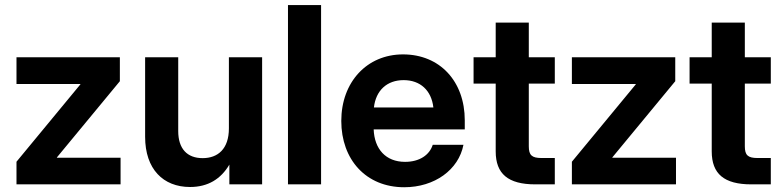

<svg xmlns="http://www.w3.org/2000/svg" viewBox="-20 -748 3170 779"><path d="M46.9 0H469.2V-107.9H210.9V-109.4L466.3 -418.5V-515.6H46.9V-407.2H306.2V-405.8L46.9 -91.8Z M751 10.7C823.7 10.7 876 -21.5 910.6 -80.1V0H1043.5V-515.6H908.7V-227.1C908.7 -143.6 863.8 -106.4 802.2 -106.4C739.3 -106.4 703.1 -144.5 703.1 -216.3V-515.6H568.8V-192.9C568.8 -62 642.1 10.7 751 10.7Z M1282.7 -727.5H1148.4V0H1282.7Z M1620.1 11.7C1743.2 11.7 1840.8 -59.1 1860.4 -160.6H1735.8C1722.7 -119.1 1682.1 -91.3 1623.5 -91.3C1544.9 -91.3 1499 -143.6 1496.1 -223.1H1865.7V-259.8C1865.7 -417.5 1765.1 -527.3 1615.2 -527.3C1468.3 -527.3 1364.7 -414.6 1364.7 -257.3C1364.7 -101.1 1464.4 11.7 1620.1 11.7ZM1497.1 -312C1504.9 -380.9 1549.8 -422.9 1617.7 -422.9C1685.5 -422.9 1730.5 -380.9 1738.3 -312Z M1991.2 -656.2V-515.6H1901.4V-408.7H1991.2V-133.8C1991.2 -42.5 2041.5 0 2151.9 0H2231V-106.9H2176.8C2137.7 -106.9 2125.5 -118.7 2125.5 -154.3V-408.7H2231V-515.6H2125.5V-656.2Z M2300.3 0H2722.7V-107.9H2464.4V-109.4L2719.7 -418.5V-515.6H2300.3V-407.2H2559.6V-405.8L2300.3 -91.8Z M2867.7 -656.2V-515.6H2777.8V-408.7H2867.7V-133.8C2867.7 -42.5 2918 0 3028.3 0H3107.4V-106.9H3053.2C3014.2 -106.9 3002 -118.7 3002 -154.3V-408.7H3107.4V-515.6H3002V-656.2Z"/></svg>

Font: Raveo Display Display SemiBold
Style: Regular
Weight: 600
Designer: Jakub Foglar, Rasmus Andersson (Inter)
Foundry: Jakubfoglar.com
Version: Version 1.100;Glyphs 3.2.3 (3260)